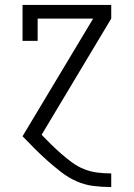

<svg xmlns="http://www.w3.org/2000/svg" viewBox="-20 -550 540 775"><path d="M428 205Q392 205 356.5 200.5Q321 196 288.5 181.5Q256 167 227.5 145Q199 123 172.5 99.5Q146 76 121 51Q96 26 71 0L356 -475H132V-385H71V-530H429V-475L148 -6Q167 14 187 33.5Q207 53 227.5 71Q248 89 270.5 105.5Q293 122 319 132.5Q345 143 372.5 146.5Q400 150 428 150H429V205Z"/></svg>

Font: Iosevka Slab Light
Style: Regular
Weight: 300
Monospace: yes
Designer: Belleve Invis
Foundry: Belleve Invis
Version: Version 11.1.0; ttfautohint (v1.8.3)